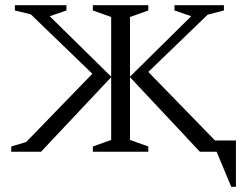

<svg xmlns="http://www.w3.org/2000/svg" viewBox="-20 -580 927 734"><path d="M335 0V-20L405 -45V-285L137 0H23V-20L80 -37L333 -298L98 -525L37 -540V-560H234V-540L170 -518L405 -287V-515L335 -540V-560H547V-540L477 -515V-287L711 -518L647 -540V-560H836V-540L774 -524L547 -305L802 -43H882V134H864L808 0H744L477 -285V-45L547 -20V0Z"/></svg>

Font: Spectral SC Light
Style: Regular
Weight: 300
Designer: Jean-Baptiste Levee
Foundry: Production Type
Version: Version 2.001